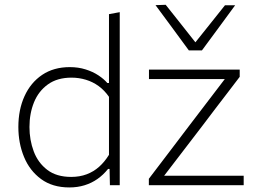

<svg xmlns="http://www.w3.org/2000/svg" viewBox="-20 -792 1100 821"><path d="M276.5 9.5Q204.5 9.5 155.8 -26.2Q107 -62 82.8 -120.8Q58.5 -179.5 58.5 -249Q58.5 -323 84.8 -380.8Q111 -438.5 160.2 -471.8Q209.5 -505 278.5 -505Q315 -505 346 -495.2Q377 -485.5 400.8 -469.8Q424.5 -454 439 -437H446V-494Q446 -557.5 446 -617Q446 -676.5 446 -731.5L492 -740Q492 -679 492 -618.8Q492 -558.5 492 -494V-220.5Q492 -159.5 492 -107.8Q492 -56 492 0H450L448.5 -69.5H442Q421.5 -44 396.5 -26.5Q371.5 -9 341.5 0.2Q311.5 9.5 276.5 9.5ZM284.5 -35.5Q321 -35.5 350.8 -46.8Q380.5 -58 404 -79Q427.5 -100 446 -130V-378Q427 -405.5 402 -423.8Q377 -442 347.2 -451Q317.5 -460 286 -460Q225 -460 185 -431.2Q145 -402.5 125.5 -354.8Q106 -307 106 -249Q106 -193.5 124.2 -144.8Q142.5 -96 182 -65.8Q221.5 -35.5 284.5 -35.5ZM616.5 0V-27.5Q661.5 -87 705 -143.8Q748.5 -200.5 786 -250.5L958.5 -476.5L967 -454H850.5Q821.5 -454 782 -454Q742.5 -454 699.2 -454Q656 -454 617 -454V-494.5H1005V-463.5Q984.5 -436.5 957.2 -400.8Q930 -365 900.5 -326.8Q871 -288.5 845 -253.5L671.5 -27L665.5 -40.5H794.5Q823.5 -40.5 863 -40.5Q902.5 -40.5 944.2 -40.5Q986 -40.5 1022 -40.5V0ZM787.5 -576.5Q752 -625 716.5 -673.2Q681 -721.5 645 -770L688.5 -771.5Q723 -728.5 756.2 -686.2Q789.5 -644 823.5 -601H807.5Q842 -644 875 -685.5Q908 -727 942 -769.5H985.5Q950.5 -721.5 914.8 -673.2Q879 -625 843.5 -576.5Z"/></svg>

Font: Commissioner Thin ExtraLight
Style: Regular
Weight: 250
Version: Version 1.000